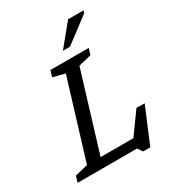

<svg xmlns="http://www.w3.org/2000/svg" viewBox="-243 -1048 1098 1209"><g transform="rotate(-30 306.0 -443.5)"><path d="M359 -633 166 0H-20L-6 -45L87.5 -67.5L260.5 -633.5L173.5 -656L187.5 -701H466L452.5 -656ZM401.5 -35 537.5 -224 596.5 -222.5 488.5 35H436.5L413 0H76L98.5 -68H457ZM316 -766.5 443.5 -922H555.5L551 -905L367.5 -766.5Z"/></g></svg>

Font: Newsreader 8pt
Style: Italic
Weight: 400
Italic angle: -17°
Version: Version 1.003